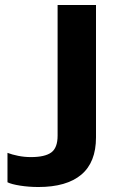

<svg xmlns="http://www.w3.org/2000/svg" viewBox="-20 -740 453 770"><path d="M134 10Q96 10 61 4.5Q26 -1 10 -9V-127Q28 -120 53 -115Q78 -110 104 -110Q160 -110 185.5 -128.5Q211 -147 211 -196V-720H365V-189Q365 -89 306 -39.5Q247 10 134 10Z"/></svg>

Font: Instrument Sans
Style: Bold
Weight: 700
Designer: Rodrigo Fuenzalida
Foundry: fragTYPE
Version: Version 1.000; ttfautohint (v1.8.4.7-5d5b);gftools[0.9.28]